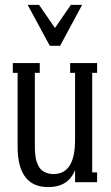

<svg xmlns="http://www.w3.org/2000/svg" viewBox="-20 -743 453 783"><path d="M314.9 -723.1 225.1 -556.2H183.1L92.8 -723.1H139.2L204.1 -628.9L269 -723.1ZM376 -485.8V-445.8H356V-40H376V0H286.1V-49.8Q258.8 20 176.8 20Q51.8 20 51.8 -145V-445.8H32.2V-485.8H142.1V-445.8H122.1V-153.8Q122.1 -140.6 122.3 -133.1Q122.6 -125.5 124 -111.1Q125.5 -96.7 128.2 -87.6Q130.9 -78.6 136.5 -67.1Q142.1 -55.7 149.9 -49.1Q157.7 -42.5 170.2 -37.8Q182.6 -33.2 198.2 -33.2Q286.1 -33.2 286.1 -171.9V-445.8H266.1V-485.8Z"/></svg>

Font: Margherita
Style: Regular
Weight: 400
Designer: James Puckett
Foundry: Dunwich Type Founders
Version: Version 1.008;hotconv 1.0.109;makeotfexe 2.5.65596